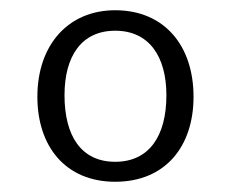

<svg xmlns="http://www.w3.org/2000/svg" viewBox="-20 -752 451 375"><path d="M205 -732C113 -732 53 -664 53 -563C53 -466 108 -397 205 -397C303 -397 358 -466 358 -563C358 -664 300 -732 205 -732ZM205 -692C271 -692 305 -642 305 -566C305 -486 271 -436 205 -436C139 -436 106 -486 106 -566C106 -642 139 -692 205 -692Z"/></svg>

Font: United Sans ExtraLight
Style: Regular
Weight: 200
Designer: Pablo Impallari, Rodrigo Fuenzalida (Modified by Dan O. Williams)
Version: Version 1.000;PS 001.000;hotconv 1.0.88;makeotf.lib2.5.64775